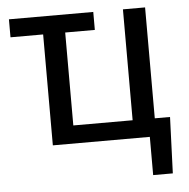

<svg xmlns="http://www.w3.org/2000/svg" viewBox="-50 -578 770 784"><g transform="rotate(-5 335.0 -185.5)"><path d="M148.9 -454.6V0H546.4V156.7H627L635.7 -73.7H573.2V-528.3H482.4V-73.7H239.3V-454.6H360.8V-528.3H15.1V-454.6Z"/></g></svg>

Font: Roboto1
Style: rg
Weight: 400
Designer: Google
Version: Version 2.137; 2017